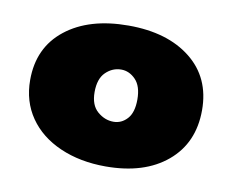

<svg xmlns="http://www.w3.org/2000/svg" viewBox="-51 -778 599 495"><g transform="rotate(10 248.0 -531.0)"><path d="M23 -533Q23 -618 84.5 -666.5Q146 -715 249 -715Q351 -715 412 -666.5Q473 -618 473 -533Q473 -447 413.5 -397Q354 -347 253 -347Q186 -347 133.5 -370Q81 -393 52 -435Q23 -477 23 -533ZM304 -531Q304 -566 287.5 -583Q271 -600 250 -600Q227 -600 209.5 -583Q192 -566 192 -531Q192 -497 211 -480.5Q230 -464 253 -464Q274 -464 289 -480.5Q304 -497 304 -531Z"/></g></svg>

Font: Fz Poppins Black
Style: Regular
Weight: 900
Designer: Ninad Kale (Devanagari), Jonny Pinhorn (Latin)
Foundry: Indian Type Foundry
Version: Vit hóa bi Vntype.Com & FontZin.Com